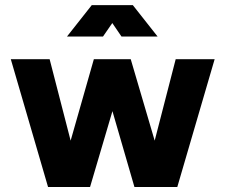

<svg xmlns="http://www.w3.org/2000/svg" viewBox="-20 -743 896 763"><path d="M389.2 -597.7 426.3 -651.4 462.9 -597.7H606.4L507.8 -722.7H344.7L246.1 -597.7ZM170.9 0H337.9L426.8 -301.3L514.2 0H684.6L833 -507.8H678.2L594.7 -184.1L499.5 -507.8H353L260.7 -184.1L177.2 -507.8H22.9Z"/></svg>

Font: Giphurs ExtraBold
Style: Regular
Weight: 800
Version: Version 1.000